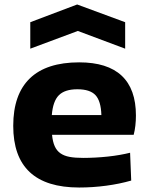

<svg xmlns="http://www.w3.org/2000/svg" viewBox="-20 -827 664 856"><path d="M115 -728 324 -807 538 -728V-610L327 -689L115 -610ZM333 9Q39 9 39 -266Q39 -406 113 -477.5Q187 -549 333 -549Q459 -549 522.5 -489.5Q586 -430 586 -312Q586 -289 583.5 -267Q581 -245 576 -226H212Q215 -195 224 -175Q233 -155 249.5 -143.5Q266 -132 290.5 -127.5Q315 -123 351 -123Q376 -123 404.5 -124.5Q433 -126 461 -129Q489 -132 514.5 -136.5Q540 -141 560 -146L565 -22Q513 -7 453 1Q393 9 333 9ZM325 -429Q269 -429 242.5 -402.5Q216 -376 211 -314H432Q430 -377 405.5 -403Q381 -429 325 -429Z"/></svg>

Font: Encode Sans Wide
Style: Bold
Weight: 700
Designer: Pablo Impallari, Andres Torresi
Foundry: Pablo Impallari, Andres Torresi
Version: Version 1.000; ttfautohint (v1.00) -l 8 -r 50 -G 200 -x 14 -